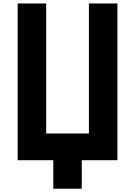

<svg xmlns="http://www.w3.org/2000/svg" viewBox="-20 -937 707 1123"><path d="M83.3 0V-916.7H250V-156.2H500V-916.7H666.7V0H458.3V166.7H291.7V0Z"/></svg>

Font: Monoid
Style: Bold
Weight: 700
Width: 4
Designer: Andreas Larsen (@larsenwork)
Version: Version 0.61